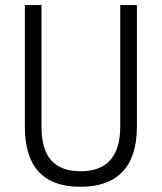

<svg xmlns="http://www.w3.org/2000/svg" viewBox="-20 -713 626 743"><path d="M291 9.8C434.1 9.8 509.8 -67.4 509.8 -222.7V-693.4H445.3V-222.7C445.3 -108.4 393.6 -50.3 293 -50.3C187.5 -50.3 140.6 -108.4 140.6 -222.7V-693.4H76.2V-222.7C76.2 -67.4 147.9 9.8 291 9.8Z"/></svg>

Font: Cascadia Code PL Light
Style: Regular
Weight: 300
Monospace: yes
Designer: Aaron Bell
Foundry: Saja Typeworks
Version: Version 2404.023